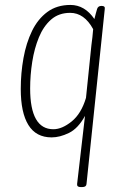

<svg xmlns="http://www.w3.org/2000/svg" viewBox="-20 -549 514 777"><path d="M306 208Q291 208 292 196L324 -80Q296 -29 259 -11Q222 7 189 7Q126 7 95 -43Q64 -93 64 -189Q64 -253 75 -314Q86 -375 109.5 -423.5Q133 -472 171.5 -500.5Q210 -529 265 -529Q323 -529 362 -472Q365 -484 367.5 -493.5Q370 -503 373 -513Q377 -525 390 -525H392Q406 -525 404 -513L330 196Q329 208 313 208ZM196 -26Q231 -26 270 -57.5Q309 -89 328 -153L350 -367Q352 -383 354 -399Q356 -415 357 -431Q321 -497 264 -497Q218 -497 187 -470Q156 -443 137.5 -398Q119 -353 110.5 -299Q102 -245 102 -191Q102 -26 196 -26Z"/></svg>

Font: Asap Condensed Condensed Thin
Style: Italic
Weight: 100
Width: 3
Italic angle: -6°
Designer: Pablo Cosgaya
Foundry: Omnibus-Type
Version: Version 3.001; ttfautohint (v1.8.4.7-5d5b)